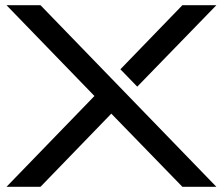

<svg xmlns="http://www.w3.org/2000/svg" viewBox="-20 -720 859 740"><path d="M136 -700H5L344 -350L5 0H136L409 -282L683 0H814ZM683 -700 444 -453 509 -386 814 -700Z"/></svg>

Font: Bruno Ace SC
Style: Regular
Weight: 400
Designer: Astigmatic (AOETI)
Foundry: Astigmatic (AOETI)
Version: Version 1.000